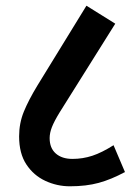

<svg xmlns="http://www.w3.org/2000/svg" viewBox="-20 -653 482 673"><path d="M225 0Q180 0 139 -19Q98 -38 72.5 -76.5Q47 -115 47 -175Q47 -221 63.5 -261.5Q80 -302 111 -353L283 -633L384 -570L189 -259Q170 -228 162 -207.5Q154 -187 154 -169Q154 -134 175.5 -115Q197 -96 234 -96Q270 -96 303.5 -107Q337 -118 378 -144L418 -50Q370 -24 326 -12Q282 0 225 0Z"/></svg>

Font: Noto Sans Devanagari UI ExtraCondensed SemiBold
Style: Regular
Weight: 600
Width: 2
Designer: Jelle Bosma - Monotype Design Team
Foundry: Monotype Imaging Inc.
Version: Version 2.004; ttfautohint (v1.8.4.7-5d5b)